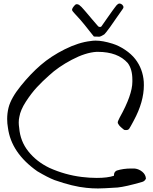

<svg xmlns="http://www.w3.org/2000/svg" viewBox="-20 -1063 865 1085"><path d="M647 -1040.5Q651.9 -1043 655.3 -1043Q663.6 -1043 670.7 -1036.4Q677.7 -1029.8 677.7 -1022Q677.7 -1017.6 672.4 -1010.7Q667 -1004.4 641.4 -966.6Q615.7 -928.7 602.5 -910.6Q574.2 -872.1 569.3 -868.7Q548.8 -855.5 539.6 -855.5Q538.1 -855.5 530 -856Q522 -856.4 514.2 -856.4H510.7Q502 -867.2 485.1 -888.4Q468.3 -909.7 457.8 -922.9Q447.3 -936 431.9 -953.6Q416.5 -971.2 402.8 -985.4Q401.4 -987.3 397.5 -991.5Q393.6 -995.6 391.1 -999Q388.7 -1002.4 387.2 -1005.9V-1007.3Q387.2 -1017.1 402.8 -1033.7Q411.1 -1043.9 426.8 -1035.6Q434.1 -1030.3 440.7 -1023.4Q447.3 -1016.6 455.3 -1007.1Q463.4 -997.6 467.8 -992.7Q478 -981 499.8 -954.8Q521.5 -928.7 533.7 -915.5Q537.6 -910.2 545.2 -910.6Q552.7 -911.1 555.7 -917.5Q566.4 -932.1 585.7 -960.4Q605 -988.8 615.7 -1002.9Q619.1 -1006.3 629.2 -1021Q639.2 -1035.6 647 -1040.5ZM492.2 -831.1Q505.4 -833.5 520.5 -833.5Q560.5 -833.5 615.2 -816.4Q651.4 -805.2 686.8 -781.5Q722.2 -757.8 744.6 -729Q787.1 -674.3 792.5 -601.1Q793 -591.3 793 -581.5Q793 -487.3 736.3 -382.3Q733.4 -377 728.3 -367.4Q723.1 -357.9 718.8 -350.1Q714.4 -342.3 710 -335.4Q702.6 -324.7 681.6 -329.1Q681.2 -329.6 675.3 -334.2Q669.4 -338.9 668 -340.3Q666.5 -341.8 661.9 -345.7Q657.2 -349.6 655.3 -352.3Q653.3 -355 650.6 -358.9Q647.9 -362.8 646 -366.7Q645.5 -368.7 645.5 -370.6Q645.5 -375 647.5 -379.9Q649.4 -384.8 652.3 -390.1Q655.3 -395.5 656.2 -398.4Q728 -526.9 728 -601.1Q728 -602.5 728 -604.5Q728 -608.9 728 -612.8Q728 -671.9 702.1 -706.5Q646 -770 532.2 -770Q528.8 -770 525.4 -770Q462.9 -766.1 385.7 -725.3Q308.6 -684.6 256.8 -636.2Q220.7 -604.5 188.7 -570.1Q156.7 -535.6 126.2 -488.5Q95.7 -441.4 89.4 -402.8Q85.9 -387.7 85.9 -371.1Q85.9 -356.4 88.4 -340.8Q94.2 -265.1 140.4 -207.3Q186.5 -149.4 259.3 -114.3Q347.2 -74.7 441.9 -63Q485.8 -57.6 526.9 -57.6Q588.4 -57.6 624 -69.8Q624 -71.3 624 -72.8Q624 -91.8 639.6 -99.1Q676.3 -110.8 721.7 -110.8Q731.9 -110.8 742.7 -110.4Q766.1 -107.4 784.7 -91.8Q803.2 -76.2 804.7 -53.7Q797.9 -38.6 782.7 -34.7Q689.5 -7.8 644.5 -3.4Q561.5 2 533.7 2Q500.5 2 468.3 -1.5Q392.1 -8.8 288.1 -45.4Q250 -60.1 190.9 -95.2Q43.5 -198.7 24.9 -340.8Q20.5 -365.2 20.5 -390.1Q20.5 -423.3 28.3 -454.6Q42 -508.8 97.4 -577.4Q152.8 -646 210 -695.3Q268.1 -745.6 346.4 -784.7Q424.8 -823.7 492.2 -831.1Z"/></svg>

Font: Avessa
Style: Medium
Weight: 500
Designer: Arman Khorramak
Foundry: Arman Khorramak
Version: Version 1.000; ttfautohint (v1.8.1)